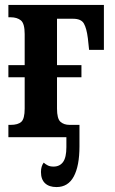

<svg xmlns="http://www.w3.org/2000/svg" viewBox="-20 -556 465 778"><path d="M14 0V-50H23Q53 -50 66.5 -62.5Q80 -75 80 -116V-243H14V-292H80V-418Q80 -461 64.5 -473.5Q49 -486 23 -486H14V-536H401V-354H341L336 -401Q331 -441 320 -460.5Q309 -480 276 -480H211V-292H310V-243H211V-116Q211 -75 225 -62.5Q239 -50 262 -50H302V37Q302 116 279 159Q256 202 209 202Q179 202 162.5 186.5Q146 171 146 141Q146 118 157 103Q165 110 174 114.5Q183 119 197 119Q222 119 235.5 100.5Q249 82 249 40V0Z"/></svg>

Font: Noto Serif ExtraCondensed
Style: Bold
Weight: 700
Width: 2
Designer: Monotype Design Team
Foundry: Monotype Imaging Inc.
Version: Version 2.014; ttfautohint (v1.8.4.7-5d5b)